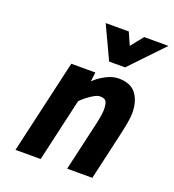

<svg xmlns="http://www.w3.org/2000/svg" viewBox="-136 -855 868 960"><g transform="rotate(20 298.0 -375.0)"><path d="M170 -500H298L292 -451Q315 -474 350.5 -493Q386 -512 419 -512Q483 -512 512 -473.5Q541 -435 541 -371Q541 -335 520 -245L464 0H330L384 -235Q402 -310 402 -338Q402 -369 394.5 -382.5Q387 -396 361 -396Q345 -396 317 -377.5Q289 -359 266 -336L189 0H55ZM262 -750H385L414 -684L467 -750H596L429 -575H344Z"/></g></svg>

Font: Cairo
Style: Bold Italic
Weight: 700
Italic angle: -13°
Designer: Mohamed Gaber, Accademia di Belle Arti di Urbino and others
Foundry: Kief Type Foundry, Accademia di Belle Arti di Urbino and others
Version: Version 3.011